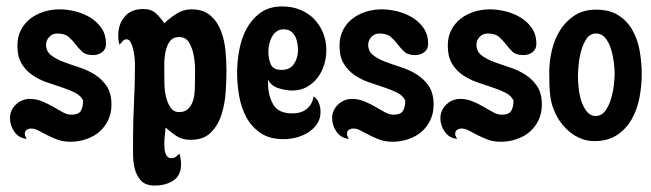

<svg xmlns="http://www.w3.org/2000/svg" viewBox="-20 -431 2020 596"><path d="M165 -402Q189 -402 214.5 -395.5Q240 -389 261 -376Q282 -363 295.5 -343Q309 -323 309 -295Q309 -278 297 -269Q285 -260 269 -260Q246 -260 235 -270.5Q224 -281 214.5 -293.5Q205 -306 193 -316.5Q181 -327 157 -327Q143 -327 133 -316.5Q123 -306 123 -292Q123 -272 138 -260Q153 -248 175.5 -239.5Q198 -231 224.5 -222.5Q251 -214 273.5 -200Q296 -186 311 -164Q326 -142 326 -106Q326 -79 315.5 -57.5Q305 -36 288 -21.5Q271 -7 247.5 1Q224 9 199 9Q176 9 158.5 2.5Q141 -4 126.5 -11.5Q112 -19 100 -25.5Q88 -32 77 -32Q69 -32 63 -28Q57 -24 57 -16Q57 -11 59 -7.5Q61 -4 63 0Q39 -2 25 -21.5Q11 -41 11 -64Q11 -89 29.5 -106.5Q48 -124 73 -124Q92 -124 110.5 -116.5Q129 -109 145 -99.5Q161 -90 175 -82.5Q189 -75 201 -75Q224 -75 231 -87Q238 -99 238 -119Q231 -134 213.5 -143Q196 -152 173 -159.5Q150 -167 125.5 -175.5Q101 -184 80.5 -198Q60 -212 47 -233.5Q34 -255 34 -289Q34 -317 45 -338Q56 -359 74 -373Q92 -387 115.5 -394.5Q139 -402 165 -402Z M425 -403Q449 -403 463 -390.5Q477 -378 490 -359Q507 -375 528 -388.5Q549 -402 574 -402Q611 -402 633 -383Q655 -364 666 -335Q677 -306 680 -272.5Q683 -239 683 -211Q683 -182 680.5 -145Q678 -108 667.5 -75Q657 -42 634.5 -19.5Q612 3 572 3Q546 3 529 -8Q512 -19 494 -35Q493 -22 491.5 -9.5Q490 3 490 16Q490 21 490.5 28.5Q491 36 493 43Q495 50 499.5 55Q504 60 512 60Q520 60 526 55.5Q532 51 537 46Q542 63 542 78Q542 114 518 129.5Q494 145 461 145Q432 145 418 130Q404 115 398.5 93.5Q393 72 393 47.5Q393 23 393 3Q393 -56 396 -114Q399 -172 399 -231Q399 -237 398 -249.5Q397 -262 394 -275.5Q391 -289 386 -299Q381 -309 373 -309Q366 -309 360.5 -303Q355 -297 351 -292Q349 -299 348 -306Q347 -313 347 -320Q347 -356 367 -379.5Q387 -403 425 -403ZM490 -199Q490 -187 490.5 -167.5Q491 -148 495.5 -129.5Q500 -111 509.5 -97Q519 -83 536 -83Q552 -83 562 -91.5Q572 -100 577 -112.5Q582 -125 583.5 -139.5Q585 -154 585 -166Q585 -180 585.5 -205.5Q586 -231 582 -255.5Q578 -280 567.5 -298Q557 -316 536 -316Q517 -316 507.5 -303Q498 -290 494 -271Q490 -252 490 -232Q490 -212 490 -199Z M856 -411Q886 -411 911 -401Q936 -391 954 -373Q972 -355 982.5 -330Q993 -305 993 -275Q993 -252 986 -229.5Q979 -207 965.5 -189.5Q952 -172 932.5 -161Q913 -150 888 -150Q868 -150 845 -157Q822 -164 812 -184V-173Q812 -135 828 -107Q844 -79 887 -79Q943 -79 954 -132Q965 -124 970 -111Q975 -98 975 -84Q975 -62 964 -46Q953 -30 936 -19.5Q919 -9 899 -4Q879 1 860 1Q817 1 789 -18Q761 -37 745 -66.5Q729 -96 722.5 -132.5Q716 -169 716 -205Q716 -238 722.5 -274.5Q729 -311 745 -341Q761 -371 788 -391Q815 -411 856 -411ZM813 -270Q813 -249 820.5 -231.5Q828 -214 854 -214Q880 -214 892.5 -232.5Q905 -251 905 -275Q905 -286 903 -297.5Q901 -309 896 -318.5Q891 -328 882.5 -334Q874 -340 860 -340Q847 -340 838 -333Q829 -326 823.5 -315.5Q818 -305 815.5 -293Q813 -281 813 -270Z M1165 -402Q1189 -402 1214.5 -395.5Q1240 -389 1261 -376Q1282 -363 1295.5 -343Q1309 -323 1309 -295Q1309 -278 1297 -269Q1285 -260 1269 -260Q1246 -260 1235 -270.5Q1224 -281 1214.5 -293.5Q1205 -306 1193 -316.5Q1181 -327 1157 -327Q1143 -327 1133 -316.5Q1123 -306 1123 -292Q1123 -272 1138 -260Q1153 -248 1175.5 -239.5Q1198 -231 1224.5 -222.5Q1251 -214 1273.5 -200Q1296 -186 1311 -164Q1326 -142 1326 -106Q1326 -79 1315.5 -57.5Q1305 -36 1288 -21.5Q1271 -7 1247.5 1Q1224 9 1199 9Q1176 9 1158.5 2.5Q1141 -4 1126.5 -11.5Q1112 -19 1100 -25.5Q1088 -32 1077 -32Q1069 -32 1063 -28Q1057 -24 1057 -16Q1057 -11 1059 -7.5Q1061 -4 1063 0Q1039 -2 1025 -21.5Q1011 -41 1011 -64Q1011 -89 1029.5 -106.5Q1048 -124 1073 -124Q1092 -124 1110.5 -116.5Q1129 -109 1145 -99.5Q1161 -90 1175 -82.5Q1189 -75 1201 -75Q1224 -75 1231 -87Q1238 -99 1238 -119Q1231 -134 1213.5 -143Q1196 -152 1173 -159.5Q1150 -167 1125.5 -175.5Q1101 -184 1080.5 -198Q1060 -212 1047 -233.5Q1034 -255 1034 -289Q1034 -317 1045 -338Q1056 -359 1074 -373Q1092 -387 1115.5 -394.5Q1139 -402 1165 -402Z M1501 -402Q1525 -402 1550.5 -395.5Q1576 -389 1597 -376Q1618 -363 1631.5 -343Q1645 -323 1645 -295Q1645 -278 1633 -269Q1621 -260 1605 -260Q1582 -260 1571 -270.5Q1560 -281 1550.5 -293.5Q1541 -306 1529 -316.5Q1517 -327 1493 -327Q1479 -327 1469 -316.5Q1459 -306 1459 -292Q1459 -272 1474 -260Q1489 -248 1511.5 -239.5Q1534 -231 1560.5 -222.5Q1587 -214 1609.5 -200Q1632 -186 1647 -164Q1662 -142 1662 -106Q1662 -79 1651.5 -57.5Q1641 -36 1624 -21.5Q1607 -7 1583.5 1Q1560 9 1535 9Q1512 9 1494.5 2.5Q1477 -4 1462.5 -11.5Q1448 -19 1436 -25.5Q1424 -32 1413 -32Q1405 -32 1399 -28Q1393 -24 1393 -16Q1393 -11 1395 -7.5Q1397 -4 1399 0Q1375 -2 1361 -21.5Q1347 -41 1347 -64Q1347 -89 1365.5 -106.5Q1384 -124 1409 -124Q1428 -124 1446.5 -116.5Q1465 -109 1481 -99.5Q1497 -90 1511 -82.5Q1525 -75 1537 -75Q1560 -75 1567 -87Q1574 -99 1574 -119Q1567 -134 1549.5 -143Q1532 -152 1509 -159.5Q1486 -167 1461.5 -175.5Q1437 -184 1416.5 -198Q1396 -212 1383 -233.5Q1370 -255 1370 -289Q1370 -317 1381 -338Q1392 -359 1410 -373Q1428 -387 1451.5 -394.5Q1475 -402 1501 -402Z M1830 -401Q1873 -401 1900.5 -383Q1928 -365 1944 -336Q1960 -307 1966 -271.5Q1972 -236 1972 -200Q1972 -165 1965 -128Q1958 -91 1941 -61Q1924 -31 1895.5 -12Q1867 7 1825 7Q1798 7 1775 -4.5Q1752 -16 1734 -35Q1716 -54 1704.5 -78Q1693 -102 1689 -127Q1686 -147 1685.5 -167Q1685 -187 1685 -207Q1685 -240 1693 -274.5Q1701 -309 1718.5 -337Q1736 -365 1763.5 -383Q1791 -401 1830 -401ZM1829 -71Q1847 -71 1858.5 -86.5Q1870 -102 1876.5 -123.5Q1883 -145 1885.5 -167Q1888 -189 1888 -203Q1888 -216 1885.5 -237Q1883 -258 1877 -278Q1871 -298 1859.5 -312.5Q1848 -327 1830 -327Q1812 -327 1801 -311Q1790 -295 1784 -273Q1778 -251 1776 -228.5Q1774 -206 1774 -193Q1774 -181 1776 -160Q1778 -139 1784 -119.5Q1790 -100 1801 -85.5Q1812 -71 1829 -71Z"/></svg>

Font: Gloria
Style: Regular
Weight: 400
Designer: Peter Wiegel
Foundry: Peter Wiegel
Version: Version 1.000